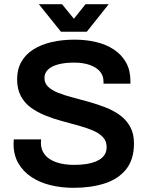

<svg xmlns="http://www.w3.org/2000/svg" viewBox="-20 -888 707 920"><path d="M332 12Q275 12 223 -0.5Q171 -13 131 -39.5Q91 -66 68 -105.5Q45 -145 45 -199Q45 -205 45.5 -211Q46 -217 46 -220H177Q177 -218 176.5 -212.5Q176 -207 176 -203Q176 -170 195 -146.5Q214 -123 250 -110.5Q286 -98 335 -98Q368 -98 393.5 -102Q419 -106 437.5 -113.5Q456 -121 468 -131.5Q480 -142 485.5 -155Q491 -168 491 -183Q491 -212 473 -231Q455 -250 424.5 -263Q394 -276 355.5 -286.5Q317 -297 276.5 -308Q236 -319 197.5 -334.5Q159 -350 128.5 -372Q98 -394 80 -427.5Q62 -461 62 -508Q62 -556 82.5 -592Q103 -628 140.5 -651.5Q178 -675 228 -686.5Q278 -698 337 -698Q392 -698 440.5 -686.5Q489 -675 526 -650.5Q563 -626 584 -588.5Q605 -551 605 -499V-487H476V-497Q476 -526 458.5 -546Q441 -566 409.5 -577Q378 -588 336 -588Q291 -588 259 -579.5Q227 -571 210 -554.5Q193 -538 193 -514Q193 -489 211 -472Q229 -455 259.5 -443Q290 -431 328.5 -421Q367 -411 407.5 -399.5Q448 -388 486.5 -373Q525 -358 555.5 -335.5Q586 -313 604 -280Q622 -247 622 -201Q622 -124 584.5 -77Q547 -30 481.5 -9Q416 12 332 12ZM166 -868H277L362 -764L306 -763L390 -868H501L396 -736H272Z"/></svg>

Font: Archivo SemiBold SemiBold
Style: Regular
Weight: 600
Version: Version 2.001